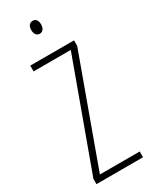

<svg xmlns="http://www.w3.org/2000/svg" viewBox="-233 -961 797 1010"><g transform="rotate(-30 165.5 -456.0)"><path d="M167 -912C145 -912 136 -894 136 -873C136 -851 146 -834 166 -834C185 -834 196 -850 196 -874C196 -894 188 -912 167 -912ZM311 0V-35H69L304 -681V-714H38V-679H264L28 -32V0Z"/></g></svg>

Font: Noto Sans Thai ExtCond ExtLt
Style: Regular
Weight: 200
Width: 2
Designer: Monotype Design Team
Foundry: Monotype Imaging Inc.
Version: Version 2.002